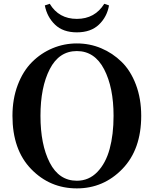

<svg xmlns="http://www.w3.org/2000/svg" viewBox="-20 -993 825 1031"><path d="M220.7 -963.9 247.1 -972.7Q295.9 -891.6 392.6 -891.6Q489.3 -891.6 540 -972.7L565.4 -963.9Q554.7 -902.3 511.2 -860.8Q467.8 -819.3 392.6 -819.3Q318.4 -819.3 275.4 -860.8Q232.4 -902.3 220.7 -963.9ZM197.3 -371.1Q197.3 -216.8 247.1 -119.6Q296.9 -22.5 392.6 -22.5Q457 -22.5 502.4 -69.3Q547.9 -116.2 568.8 -193.4Q589.8 -270.5 589.8 -371.1Q589.8 -523.4 539.1 -621.1Q488.3 -718.8 392.6 -718.8Q296.9 -718.8 247.1 -621.6Q197.3 -524.4 197.3 -371.1ZM392.6 -759.8Q461.9 -759.8 523.4 -733.9Q585 -708 633.3 -660.6Q681.6 -613.3 710 -538.1Q738.3 -462.9 738.3 -371.1Q738.3 -190.4 637.2 -85.9Q536.1 18.6 392.6 18.6Q248 18.6 147.5 -85Q46.9 -188.5 46.9 -371.1Q46.9 -461.9 75.2 -536.6Q103.5 -611.3 151.9 -659.7Q200.2 -708 262.2 -733.9Q324.2 -759.8 392.6 -759.8Z"/></svg>

Font: GenRyuMin TW TTF Bold
Style: Regular
Weight: 700
Version: Version 1.300